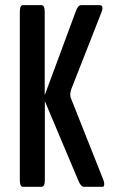

<svg xmlns="http://www.w3.org/2000/svg" viewBox="-20 -722 437 742"><path d="M68.8 0Q56.6 0 56.6 -26.4V-675.8Q56.6 -702.1 68.8 -702.1H140.1Q152.8 -702.1 152.8 -675.8V-354L272.5 -677.2Q281.2 -702.1 293.5 -702.1H365.7Q376 -702.1 376 -690.9Q376 -684.1 373 -676.8L254.9 -376Q251.5 -364.3 251.5 -357.9Q251.5 -351.6 253.4 -344.2L379.4 -26.9Q382.8 -18.1 382.8 -11.2Q382.8 0 376.5 0H305.2Q292 0 282.2 -25.4L153.3 -331.1V-25.4Q153.3 0 140.1 0Z"/></svg>

Font: BenchNine
Style: Bold
Weight: 700
Version: Version 1 ; ttfautohint (v0.92.18-e454-dirty) -l 8 -r 50 -G 